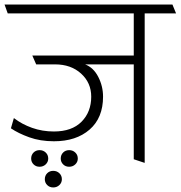

<svg xmlns="http://www.w3.org/2000/svg" viewBox="-31 -700 794 844"><path d="M422 -275Q422 -182 363 -130.5Q304 -79 206 -79Q146 -79 97.5 -96.5Q49 -114 17 -136L30 -181Q65 -154 110 -138Q155 -122 206 -122Q285 -122 327.5 -165Q370 -208 370 -275Q370 -336 325.5 -376.5Q281 -417 211 -417H128L111 -456H557V-641H3L-11 -680H727L743 -641H605V16L557 0V-417H343Q380 -403 401 -362Q422 -321 422 -275ZM273 33Q257 33 246.5 22.5Q236 12 236 -3Q236 -19 246.5 -29.5Q257 -40 273 -40Q289 -40 300 -29.5Q311 -19 311 -3Q311 12 300 22.5Q289 33 273 33ZM143 33Q127 33 116.5 22.5Q106 12 106 -3Q106 -19 116.5 -29.5Q127 -40 143 -40Q159 -40 170 -29.5Q181 -19 181 -3Q181 12 170 22.5Q159 33 143 33ZM203 124Q187 124 176.5 113.5Q166 103 166 88Q166 72 176.5 61.5Q187 51 203 51Q219 51 230 61.5Q241 72 241 88Q241 103 230 113.5Q219 124 203 124Z"/></svg>

Font: Palanquin Thin
Style: Regular
Weight: 250
Designer: Pria Ravichandran
Version: Version 1.001